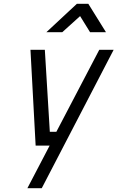

<svg xmlns="http://www.w3.org/2000/svg" viewBox="-20 -760 613 1002"><path d="M214 -500 240 -72H274L498 -500H573L198 222H123L239 0H166L139 -500ZM381 -740H441L533 -592H450L398 -676L305 -592H222Z"/></svg>

Font: Panefresco 400wt
Style: Italic
Weight: 400
Foundry: Campivisivi & Chank Co
Version: Version 1.001